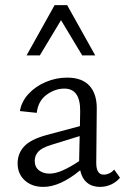

<svg xmlns="http://www.w3.org/2000/svg" viewBox="-20 -726 494 752"><path d="M294 -59Q215 6 150 6Q105 6 77 -19.5Q49 -45 49 -86Q49 -125 74.5 -152.5Q100 -180 162 -197L293 -232L294 -290Q295 -379 232 -379Q195 -379 162 -354.5Q129 -330 124 -284L58 -291Q64 -328 91.5 -358Q119 -388 159.5 -405Q200 -422 243 -422Q302 -422 331 -389.5Q360 -357 359 -298L357 -88Q357 -42 386 -42Q397 -42 408 -47Q419 -52 427 -62L450 -30Q436 -13 415.5 -3.5Q395 6 371 6Q341 6 321 -10.5Q301 -27 294 -59ZM219 -647 136 -509H84L194 -706H243L353 -509H302ZM174 -46Q197 -46 225.5 -58.5Q254 -71 290 -95V-101L292 -193L179 -158Q143 -147 129.5 -131.5Q116 -116 116 -96Q116 -72 132.5 -59Q149 -46 174 -46Z"/></svg>

Font: LXGW Bright GB
Style: Regular
Weight: 400
Designer: Christian Thalmann (Catharsis Fonts)
Foundry: LXGW / Christian Thalmann (Catharsis Fonts) / Fontworks Inc.
Version: Version 5.510